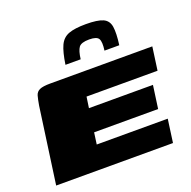

<svg xmlns="http://www.w3.org/2000/svg" viewBox="-119 -783 899 902"><g transform="rotate(-20 330.0 -332.5)"><path d="M12 0 65 -380Q70 -410 75 -427.5Q80 -445 96.5 -452.5Q113 -460 150 -460H660L644 -344H289L281 -289H601L585 -174H265L257 -116H612L596 0ZM402 -665Q460 -665 487 -653Q514 -641 519 -609Q524 -577 516 -518H442Q448 -560 439 -576Q430 -592 392 -592Q352 -592 340 -575.5Q328 -559 323 -518H247Q256 -579 270.5 -610.5Q285 -642 315.5 -653.5Q346 -665 402 -665Z"/></g></svg>

Font: Genos Black
Style: Italic
Weight: 900
Italic angle: -8°
Version: Version 1.010